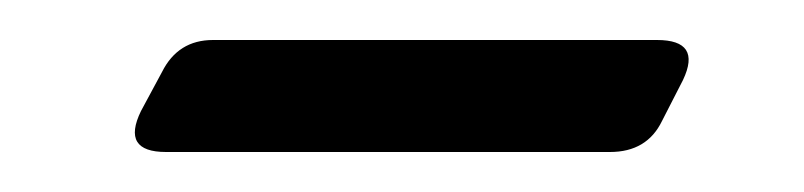

<svg xmlns="http://www.w3.org/2000/svg" viewBox="-20 -294 402 96"><path d="M308.5 -274Q331 -274 321.5 -254L311 -233.5Q303.5 -218 285 -218H63Q40.5 -218 50.5 -238.5L61 -258Q69 -274 86.5 -274Z"/></svg>

Font: Fraunces 72pt S100 Light
Style: Italic
Weight: 300
Italic angle: -16°
Version: Version 1.000; ttfautohint (v1.8.3)